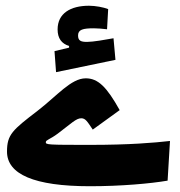

<svg xmlns="http://www.w3.org/2000/svg" viewBox="-20 -644 626 669"><path d="M293.5 4.9C401.4 4.9 504.9 -4.4 564 -14.6L572.3 -152.8C517.1 -146.5 429.7 -139.2 295.4 -139.2C145 -139.2 139.2 -139.6 139.6 -148.9C140.1 -156.7 154.3 -158.2 181.6 -178.7C228.5 -213.9 245.1 -231.9 263.2 -231.9C278.3 -231.9 284.7 -219.7 303.2 -192.4L397 -260.3C351.6 -341.8 321.3 -371.1 278.8 -371.1C227.5 -371.1 178.7 -310.1 111.3 -258.3C23.4 -190.9 4.4 -175.3 4.4 -115.7C4.4 -37.1 98.6 4.9 293.5 4.9ZM175.3 -392.6 382.3 -435.5 375.5 -510.7C346.2 -505.4 304.2 -498 283.2 -498C261.7 -498 252 -502 252 -520.5C252 -541 269 -545.4 307.1 -545.4C318.4 -545.4 337.9 -543.9 353 -542L356.9 -612.3C340.8 -618.7 312.5 -624 290 -624C226.1 -624 180.7 -597.7 180.7 -541.5C180.7 -510.3 194.8 -491.7 220.7 -483.9V-478L169.9 -465.8Z"/></svg>

Font: CaskaydiaCove Nerd Font
Style: Bold
Weight: 700
Designer: Aaron Bell
Foundry: Saja Typeworks
Version: Version 2111.1;Nerd Fonts 2.3.0